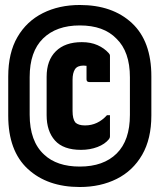

<svg xmlns="http://www.w3.org/2000/svg" viewBox="-20 -735 640 770"><path d="M300 -715Q431 -715 509 -642.5Q587 -570 587 -429V-272Q587 -178 550 -114Q513 -50 448 -17.5Q383 15 300 15Q170 15 91.5 -57.5Q13 -130 13 -271V-428Q13 -523 50 -586.5Q87 -650 152 -682.5Q217 -715 300 -715ZM300 -633Q206 -633 152.5 -580.5Q99 -528 99 -426V-275Q99 -168 157 -115Q208 -67 300 -67Q395 -67 448 -119.5Q501 -172 501 -274V-425Q501 -528 447 -580Q396 -633 300 -633ZM308 -566Q344 -566 371 -554Q398 -542 416 -522Q421 -517 421 -511V-406H338Q327 -406 327 -417V-471Q321 -472 315 -472Q290 -472 280.5 -457Q271 -442 271 -415V-290Q271 -258 282 -244Q294 -232 321 -232Q372 -232 409 -273H421V-188Q421 -182 417 -177Q401 -157 371 -145.5Q341 -134 305 -134Q234 -134 200.5 -171.5Q167 -209 167 -273V-427Q167 -493 204 -529.5Q241 -566 308 -566Z"/></svg>

Font: Recursive Mn Lnr St Blk
Style: Regular
Weight: 900
Monospace: yes
Version: Version 1.079;hotconv 1.0.112;makeotfexe 2.5.65598; ttfautoh